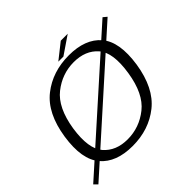

<svg xmlns="http://www.w3.org/2000/svg" viewBox="-212 -860 1055 1055"><g transform="rotate(-45 316.0 -332.0)"><path d="M-38.5 0 -18 20 669 -595.5 647.5 -613.5ZM264.5 4.5Q391 4.5 481.2 -67.2Q571.5 -139 596 -296.5Q619.5 -453 557.5 -524.8Q495.5 -596.5 368.5 -596.5Q241 -596.5 150.8 -525.2Q60.5 -454 36.5 -296.5Q13 -140.5 75 -68Q137 4.5 264.5 4.5ZM271 -41Q180.5 -41 130.5 -98.8Q80.5 -156.5 101.5 -296Q123.5 -435 197 -493Q270.5 -551 361 -551Q452 -551 502.2 -493.5Q552.5 -436 530.5 -296Q509 -157.5 435.5 -99.2Q362 -41 271 -41ZM303 -612.5H342.5L448 -684.5H394Z"/></g></svg>

Font: Anybody SemiExpanded Light
Style: Italic
Weight: 300
Width: 6
Italic angle: -10°
Version: Version 1.113;gftools[0.9.25]